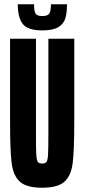

<svg xmlns="http://www.w3.org/2000/svg" viewBox="-20 -869 395 897"><path d="M27 -301V-688H148V-246Q148 -173 149.5 -147Q151 -121 156.5 -113Q162 -105 177 -105Q192 -105 197.5 -113Q203 -121 204.5 -147Q206 -173 206 -246V-688H327V-301Q327 -165 319.5 -106.5Q312 -48 281 -20Q250 8 177 8Q104 8 73 -20Q42 -48 34.5 -106.5Q27 -165 27 -301ZM63 -849H139Q139 -819 145.5 -806.5Q152 -794 178 -794Q204 -794 211 -807Q218 -820 218 -849H293Q293 -808 285 -782.5Q277 -757 252 -742Q227 -727 178 -727Q109 -727 86 -757.5Q63 -788 63 -849Z"/></svg>

Font: Saira Ultra Condensed ExtraBold
Style: Regular
Weight: 800
Width: 1
Designer: Hector Gatti with collaboration of the Omnibus-Type team
Foundry: Omnibus-Type
Version: Version 1.001; ttfautohint (v1.8)